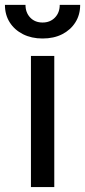

<svg xmlns="http://www.w3.org/2000/svg" viewBox="-58 -755 344 775"><path d="M66.9 0V-529.3H161.1V0ZM113.8 -599.6Q69.3 -599.6 34.9 -616.9Q0.5 -634.3 -18.8 -664.8Q-38.1 -695.3 -38.1 -735.4H44.9Q44.9 -704.1 64 -684.1Q83 -664.1 113.8 -664.1Q144.5 -664.1 163.8 -684.1Q183.1 -704.1 183.1 -735.4H265.6Q265.6 -695.3 246.3 -664.8Q227.1 -634.3 193.1 -616.9Q159.2 -599.6 113.8 -599.6Z"/></svg>

Font: Inter Cardless Tabular
Style: Regular
Weight: 400
Designer: Rasmus Andersson
Foundry: rsms
Version: Version 4.000;git-4fc901f